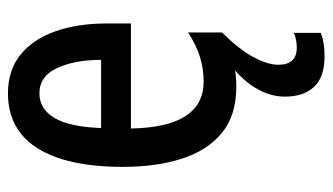

<svg xmlns="http://www.w3.org/2000/svg" viewBox="-192 -396 815 470"><g transform="rotate(-90 215.0 -161.5)"><path d="M291 113Q291 158 333 158Q342 158 352.5 156Q363 154 369 151V217Q345 226 312 226Q261 226 237 200.5Q213 175 213 129Q213 95 230.5 63.5Q248 32 277 7Q258 10 238 10Q167 10 124 -25.5Q81 -61 61 -123.5Q41 -186 41 -267Q41 -404 86.5 -476.5Q132 -549 221 -549Q278 -549 316 -518Q354 -487 373 -432.5Q392 -378 392 -309V-248H135Q138 -70 250 -70Q281 -70 310 -79Q339 -88 370 -108V-25Q330 15 310.5 50.5Q291 86 291 113ZM221 -472Q183 -472 161 -435.5Q139 -399 136 -321H303Q303 -385 283 -428.5Q263 -472 221 -472Z"/></g></svg>

Font: Noto Sans Khmer UI ExtraCondensed Medium
Style: Regular
Weight: 500
Width: 2
Designer: Danh Hong and the Monotype Design Team
Foundry: Monotype Imaging Inc.
Version: Version 2.002; ttfautohint (v1.8.4.7-5d5b)